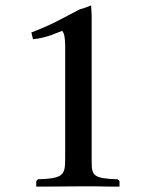

<svg xmlns="http://www.w3.org/2000/svg" viewBox="-20 -690 561 710"><path d="M422 0V-20C420 -22 418 -25 415 -27C324 -30 319 -41 319 -94V-632C319 -645 317 -657 317 -670C303 -664 288 -659 274 -655L213 -623C168 -599 140 -587 96 -570L102 -545C127 -547 151 -554 169 -560L210 -576C219 -564 220 -549 221 -524V-105C221 -43 216 -30 120 -27L114 -20V0H159C201 0 230 -1 288 -1H332C349 -1 362 0 383 0Z"/></svg>

Font: Sibila
Style: Regular
Weight: 400
Designer: Stefan Peev
Foundry: Context Ltd
Version: Version 1.000